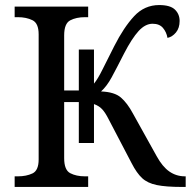

<svg xmlns="http://www.w3.org/2000/svg" viewBox="-20 -740 770 760"><path d="M38 0V-42H51Q84 -42 108.5 -53.5Q133 -65 133 -109V-604Q133 -648 108.5 -660Q84 -672 51 -672H38V-714H329V-672H316Q282 -672 258 -659.5Q234 -647 234 -600V-382H292V-544H352V-409Q367 -427 385.5 -464.5Q404 -502 432 -557Q470 -632 511 -676Q552 -720 610 -720Q654 -720 672.5 -702Q691 -684 691 -657Q691 -629 676.5 -611.5Q662 -594 643 -590Q639 -613 625 -629.5Q611 -646 584 -646Q555 -646 528.5 -617Q502 -588 471 -528Q440 -467 421.5 -433Q403 -399 380 -378Q433 -376 458.5 -354Q484 -332 506 -291L600 -122Q623 -80 650.5 -61Q678 -42 712 -42H715V0H701Q637 0 600.5 -7.5Q564 -15 542.5 -35Q521 -55 501 -94L410 -268Q397 -294 384.5 -307.5Q372 -321 352 -328V-174H292V-336H234V-114Q234 -67 258 -54.5Q282 -42 316 -42H329V0Z"/></svg>

Font: NotoSerif-Regular
Style: Regular
Weight: 400
Designer: Monotype Design Team
Foundry: Monotype Imaging Inc.
Version: Version 2.007; ttfautohint (v1.8) -l 8 -r 50 -G 200 -x 14 -D